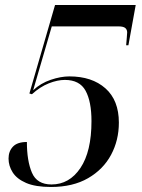

<svg xmlns="http://www.w3.org/2000/svg" viewBox="-20 -734 565 764"><path d="M183 10Q121 10 84 -6Q47 -22 30.5 -48Q14 -74 14 -103Q14 -132 31.5 -150.5Q49 -169 87 -169Q87 -94 107 -47Q127 0 185 0Q256 0 300 -65.5Q344 -131 344 -252Q344 -330 320.5 -373Q297 -416 238 -416Q209 -416 174.5 -402.5Q140 -389 107 -359L97 -362L199 -714H520L491 -554H482Q483 -569 484.5 -583.5Q486 -598 486 -605Q486 -616 478.5 -622.5Q471 -629 451 -629H186L112 -375Q142 -403 182 -416.5Q222 -430 256 -430Q346 -430 399.5 -382.5Q453 -335 453 -246Q453 -176 422 -118Q391 -60 330.5 -25Q270 10 183 10Z"/></svg>

Font: Noto Serif Display SemiCondensed Medium
Style: Italic
Weight: 500
Width: 4
Italic angle: -12°
Designer: Monotype Design Team
Foundry: Monotype Imaging Inc.
Version: Version 2.009